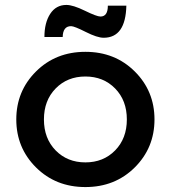

<svg xmlns="http://www.w3.org/2000/svg" viewBox="-20 -750 692 778"><path d="M205.5 -140.5Q253 -92 326 -92Q399 -92 446.5 -140.5Q494 -189 494 -266Q494 -343 446.5 -391.5Q399 -440 326 -440Q253 -440 205.5 -391.5Q158 -343 158 -266Q158 -189 205.5 -140.5ZM526 -71.5Q446 8 326 8Q206 8 126 -71.5Q46 -151 46 -266Q46 -381 126 -460.5Q206 -540 326 -540Q446 -540 526 -460.5Q606 -381 606 -266Q606 -151 526 -71.5ZM400 -597Q374 -597 327.5 -620.5Q281 -644 268 -644Q235 -644 234 -600H160Q160 -658 183.5 -694Q207 -730 249 -730Q276 -730 324 -706.5Q372 -683 387 -683Q417 -683 417 -727H492Q489 -597 400 -597Z"/></svg>

Font: Myanmar Khyay
Style: Regular
Weight: 400
Designer: Danh Hong
Foundry: Google Inc.
Version: Version 1.10 March 4, 2015